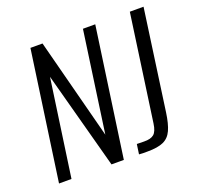

<svg xmlns="http://www.w3.org/2000/svg" viewBox="-108 -708 856 827"><g transform="rotate(-20 320.5 -295.0)"><path d="M27.7 0 111.7 -591H167.1L287 -129.4L352.4 -591H408.8L324.8 0H268.2L148.3 -445.1L84.8 0ZM434.1 1Q425.4 1 414.6 1Q403.8 1 394.3 0L400.8 -45.3L433.3 -44.6Q464.5 -43.9 479.1 -56.3Q493.7 -68.6 498.5 -103.3L567.3 -591H630.2L565.6 -129.8Q558.7 -80.3 545.6 -51.4Q532.4 -22.4 506.3 -10.7Q480.3 1 434.1 1Z"/></g></svg>

Font: Alumni Sans SC Thin
Style: Italic
Weight: 100
Italic angle: -8°
Designer: Robert E. Leuschke
Foundry: Robert E. Leuschke
Version: Version 1.016